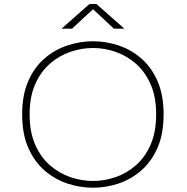

<svg xmlns="http://www.w3.org/2000/svg" viewBox="-20 -908 915 940"><path d="M435.5 11Q372.5 11 310.8 -9.2Q249 -29.5 198.8 -72.8Q148.5 -116 118.5 -184Q88.5 -252 88.5 -348Q88.5 -443.5 118.5 -511.5Q148.5 -579.5 198.8 -622.5Q249 -665.5 310.8 -685.8Q372.5 -706 435.5 -706Q498 -706 559.5 -685.8Q621 -665.5 671 -622.5Q721 -579.5 751 -511.5Q781 -443.5 781 -348Q781 -252 751 -184Q721 -116 671 -72.8Q621 -29.5 559.5 -9.2Q498 11 435.5 11ZM435.5 -22Q491 -22 545.8 -40.8Q600.5 -59.5 645.5 -99Q690.5 -138.5 717.5 -200.2Q744.5 -262 744.5 -348Q744.5 -433.5 717.5 -495Q690.5 -556.5 645.5 -596Q600.5 -635.5 545.8 -654.2Q491 -673 435.5 -673Q379.5 -673 324.5 -654.2Q269.5 -635.5 224.2 -596Q179 -556.5 152 -495Q125 -433.5 125 -348Q125 -262 152 -200.2Q179 -138.5 224.2 -99Q269.5 -59.5 324.5 -40.8Q379.5 -22 435.5 -22ZM281 -767.5 418 -888.5H452L589 -767.5H537.5L435.5 -863L332.5 -767.5Z"/></svg>

Font: Trispace SemiExpanded Thin
Style: Regular
Weight: 100
Width: 6
Designer: Tyler Finck
Foundry: Etcetera Type Company
Version: Version 1.210; ttfautohint (v1.8.3)